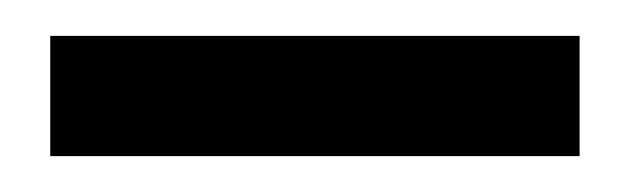

<svg xmlns="http://www.w3.org/2000/svg" viewBox="-20 -699 351 107"><path d="M8 -612V-679H303V-612Z"/></svg>

Font: Aleo SemiBold
Style: Regular
Weight: 600
Designer: Alessio Laiso
Foundry: Alessio Laiso
Version: Version 2.001;gftools[0.9.29]